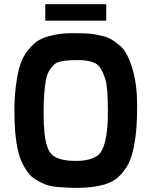

<svg xmlns="http://www.w3.org/2000/svg" viewBox="-20 -896 711 920"><path d="M197 -797V-876H489V-797ZM53 -261Q49 -306 49 -370Q49 -433 57 -490Q64 -546 77 -586Q90 -625 112 -653Q134 -681 156.5 -697Q179 -713 212 -722Q264 -737 321 -737Q379 -737 405 -735Q432 -733 461 -726Q491 -720 512 -708Q533 -696 554.5 -677.5Q576 -659 590 -630Q604 -602 615 -565Q637 -491 637 -392Q637 -293 629 -240Q622 -186 610 -148Q598 -109 577 -82Q557 -54 535 -38Q512 -21 480 -12Q406 10 285 2Q223 -1 195 -13Q167 -25 147 -38Q126 -52 112 -72Q98 -91 85 -118Q72 -146 65 -181Q57 -216 53 -261ZM192 -448Q189 -411 189 -355Q189 -299 193 -260Q197 -220 207 -192Q216 -164 235 -150Q269 -125 343 -125Q413 -125 448 -151Q497 -188 497 -361Q497 -478 485 -516Q472 -554 461 -570Q451 -586 432 -595Q401 -608 359 -608Q317 -608 301 -606Q284 -605 265 -600Q247 -595 237 -584Q226 -574 215 -556Q205 -538 200 -512Q195 -485 192 -448Z"/></svg>

Font: Mina
Style: Bold
Weight: 700
Version: Version 1.000